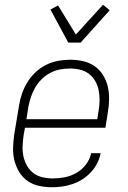

<svg xmlns="http://www.w3.org/2000/svg" viewBox="-20 -779 540 807"><path d="M198 8Q170 8 143 2Q116 -4 95 -19Q74 -34 60.5 -56.5Q47 -79 40.5 -105Q34 -131 35 -159Q36 -187 40 -215L60 -335Q64 -361 72.5 -385.5Q81 -410 95 -433Q109 -456 129 -475Q149 -494 173 -506Q197 -518 223 -523Q249 -528 274 -528Q302 -528 329 -522Q356 -516 377.5 -501Q399 -486 413 -463.5Q427 -441 433 -415Q439 -389 438.5 -361Q438 -333 433 -305L423 -242H85L79 -209Q76 -187 75 -165Q74 -143 78.5 -122Q83 -101 93.5 -82.5Q104 -64 120.5 -51.5Q137 -39 158.5 -34Q180 -29 202 -29Q227 -29 252.5 -34Q278 -39 301.5 -52.5Q325 -66 341.5 -88Q358 -110 363 -135H403Q399 -114 388.5 -93Q378 -72 362 -55Q346 -38 326.5 -25.5Q307 -13 285 -5.5Q263 2 241.5 5Q220 8 198 8ZM91 -278H389L394 -311Q398 -333 398.5 -355Q399 -377 395 -398Q391 -419 381 -437Q371 -455 354.5 -468Q338 -481 317 -486Q296 -491 274 -491Q253 -491 232 -487Q211 -483 191 -472.5Q171 -462 155 -446Q139 -430 128 -411Q117 -392 110 -371Q103 -350 99 -329ZM267 -600 192 -739 224 -756 299 -634 413 -759 441 -736 319 -600Z"/></svg>

Font: Iosevka Term Curly XLt Obl
Style: Regular
Weight: 200
Italic angle: -9°
Designer: Belleve Invis
Foundry: Belleve Invis
Version: Version 32.3.0